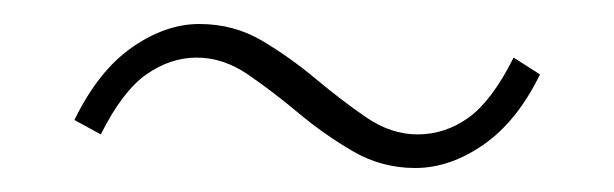

<svg xmlns="http://www.w3.org/2000/svg" viewBox="-20 -410 512 160"><path d="M326 -270Q298 -270 274 -284Q250 -298 228.5 -316Q207 -334 186.5 -348Q166 -362 144 -362Q122 -362 102 -348Q82 -334 64 -298L42 -310Q62 -351 90 -370.5Q118 -390 146 -390Q175 -390 198.5 -376Q222 -362 243.5 -344Q265 -326 285.5 -312Q306 -298 328 -298Q351 -298 370.5 -312Q390 -326 408 -362L430 -348Q411 -309 383 -289.5Q355 -270 326 -270Z"/></svg>

Font: Assistant ExtraLight ExtraLight
Style: Regular
Weight: 250
Version: Version 3.000